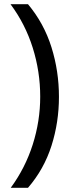

<svg xmlns="http://www.w3.org/2000/svg" viewBox="-20 -734 340 912"><path d="M260 -274Q260 -153 224.5 -41.5Q189 70 113 158H31Q100 64 135.5 -47.5Q171 -159 171 -275Q171 -394 135.5 -507Q100 -620 30 -714H113Q189 -623 224.5 -509.5Q260 -396 260 -274Z"/></svg>

Font: Noto Sans Khojki
Style: Regular
Weight: 400
Designer: Monotype Design Team
Foundry: Monotype Imaging Inc.
Version: Version 2.003; ttfautohint (v1.8.4.7-5d5b)